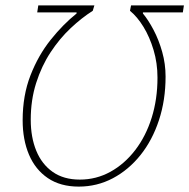

<svg xmlns="http://www.w3.org/2000/svg" viewBox="-20 -680 702 712"><path d="M662 -660 658 -634H510V-630Q530 -606 549.5 -569Q569 -532 581.5 -487.5Q594 -443 594 -396Q594 -309 569.5 -234.5Q545 -160 501 -105Q457 -50 398.5 -19Q340 12 272 12Q204 12 157.5 -19.5Q111 -51 87.5 -106.5Q64 -162 64 -234Q64 -326 93 -400.5Q122 -475 168 -532.5Q214 -590 264 -630V-634H118L122 -660H330L324 -640Q283 -614 242 -575.5Q201 -537 167.5 -486Q134 -435 114 -372Q94 -309 94 -236Q94 -171 114.5 -121Q135 -71 175.5 -42.5Q216 -14 276 -14Q337 -14 389.5 -43Q442 -72 481.5 -123.5Q521 -175 542.5 -243.5Q564 -312 564 -392Q564 -446 549.5 -494.5Q535 -543 512 -580.5Q489 -618 462 -640L466 -660Z"/></svg>

Font: Source Sans 3 ExtraLight ExtraLight
Style: Italic
Weight: 250
Italic angle: -11°
Version: Version 3.052;hotconv 1.1.0;makeotfexe 2.6.0